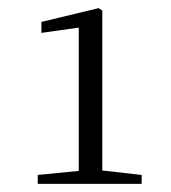

<svg xmlns="http://www.w3.org/2000/svg" viewBox="-20 -915 421 473"><path d="M174 -462H329V-484L232 -495V-889L223 -895L82 -861V-834L174 -847V-494L73 -484V-462Z"/></svg>

Font: Noto Serif JP Light
Style: Regular
Weight: 300
Designer: Ryoko NISHIZUKA 西塚涼子 (kana & ideographs); Frank Grießhammer (Latin, Greek & Cyrillic); Wenlong ZHANG 张文龙 (bopomofo); San
Foundry: Adobe
Version: Version 2.001;hotconv 1.1.0;makeotfexe 2.6.0